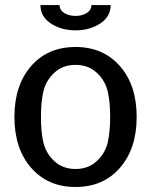

<svg xmlns="http://www.w3.org/2000/svg" viewBox="-20 -728 599 760"><path d="M418 -708Q418 -662.1 376.7 -635Q335.4 -607.9 278.8 -607.9Q222.7 -607.9 181.4 -635Q140.1 -662.1 140.1 -708H215.8Q215.8 -688 234.4 -676.5Q252.9 -665 278.8 -665Q304.7 -665 323.2 -676.5Q341.8 -688 341.8 -708ZM370.1 -433.1Q335 -471.2 278.8 -471.2Q223.1 -471.2 188 -433.1Q159.7 -403.3 150.9 -362.5Q142.1 -321.8 142.1 -265.1Q142.1 -208.5 150.9 -167.7Q159.7 -127 188 -97.2Q223.1 -59.1 278.8 -59.1Q335 -59.1 370.1 -97.2Q398.4 -127 407.2 -167.7Q416 -208.5 416 -265.1Q416 -321.8 407.2 -362.5Q398.4 -403.3 370.1 -433.1ZM278.8 -542Q388.2 -542 454.6 -466.6Q521 -391.1 521 -265.1Q521 -139.6 454.8 -63.7Q388.7 12.2 278.8 12.2Q169.9 12.2 103.5 -63.5Q37.1 -139.2 37.1 -265.1Q37.1 -390.6 103 -466.3Q168.9 -542 278.8 -542Z"/></svg>

Font: Aurulent Sans
Style: Regular
Weight: 400
Version: Version 2007.05.04